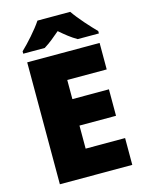

<svg xmlns="http://www.w3.org/2000/svg" viewBox="-135 -1007 819 1086"><g transform="rotate(-15 274.5 -463.5)"><path d="M386 -927H194C164 -881 106 -817 68 -781V-767H194C229 -789 254 -810 289 -840C324 -810 352 -787 387 -767H511V-781C477 -815 417 -881 386 -927ZM501 0V-157H270V-292H484V-447H270V-559H501V-714H77V0Z"/></g></svg>

Font: Noto Sans Myanmar UI Black
Style: Regular
Weight: 900
Designer: Monotype Design Team
Foundry: Monotype Imaging Inc.
Version: Version 2.103